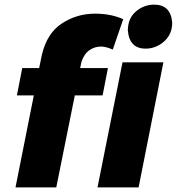

<svg xmlns="http://www.w3.org/2000/svg" viewBox="-20 -809 764 829"><path d="M223 0H47L126 -397H53L76 -515H149L161 -573Q183 -666 247.5 -708Q312 -750 390 -750Q460 -750 512 -726L467 -595Q437 -608 416 -608Q389.5 -608 366.8 -592.8Q344 -577.5 332 -543L326 -515H446L423 -397H303ZM608.5 -599Q539 -599 532 -677Q532 -730 566.8 -759.5Q601.5 -789 645.5 -789Q717.5 -789 723.5 -711Q723.5 -661 688.5 -630Q653.5 -599 608.5 -599ZM578.5 0H401L509 -540H685.5Z"/></svg>

Font: Argentum Sans
Style: Bold Italic
Weight: 700
Italic angle: -11°
Designer: Julieta Ulanovsky (font), Cristiano Sobral (main changes and remaster)
Foundry: Julieta Ulanovsky (font), Cristiano Sobral (main changes and remaster)
Version: Version 2.007;June 15, 2022;FontCreator 14.0.0.2814 64-bit; 